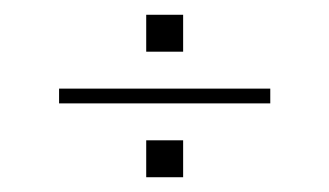

<svg xmlns="http://www.w3.org/2000/svg" viewBox="-20 -535 446 260"><path d="M60 -395V-415H346V-395ZM178 -465V-515H228V-465ZM178 -295V-345H228V-295Z"/></svg>

Font: Big Shoulders Stencil Display SC Thin
Style: Regular
Weight: 100
Designer: Patric King
Foundry: XO Type Co
Version: Version 2.001